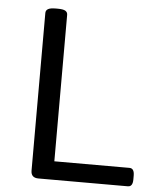

<svg xmlns="http://www.w3.org/2000/svg" viewBox="-51 -746 634 789"><g transform="rotate(5 266.0 -351.0)"><path d="M137 0Q106 0 106 -30V-680Q106 -691 115.5 -696.5Q125 -702 147 -702H155Q178 -702 187 -696.5Q196 -691 196 -680V-76H506Q526 -76 526 -46V-30Q526 0 506 0Z"/></g></svg>

Font: Asap Semi Expanded
Style: Regular
Weight: 400
Width: 6
Designer: Pablo Cosgaya
Foundry: Omnibus-Type
Version: Version 3.001; ttfautohint (v1.8.4.7-5d5b)